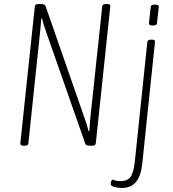

<svg xmlns="http://www.w3.org/2000/svg" viewBox="-20 -722 860 954"><path d="M96 2Q80 2 81 -10L153 -690Q154 -702 170 -702H178Q193 -702 199 -699.5Q205 -697 207 -690L402 -130Q413 -100 420 -70L424 -71Q425 -88 426.5 -105Q428 -122 429 -138L488 -690Q489 -702 505 -702H513Q530 -702 528 -690L456 -10Q455 2 439 2H431Q415 2 410 -0.5Q405 -3 403 -10L207 -570Q196 -600 189 -630L185 -629Q184 -612 182.5 -597.5Q181 -583 179 -561L121 -10Q120 2 104 2ZM585 212Q567 212 548.5 207Q530 202 530 192Q530 187 532.5 179Q535 171 539 171Q544 171 552 174.5Q560 178 579 178Q613 178 628.5 157Q644 136 650 80L712 -513Q714 -525 730 -525H736Q752 -525 750 -513L687 90Q680 154 655 183Q630 212 585 212ZM739 -595Q719 -595 720 -607L729 -687Q729 -699 750 -699Q771 -699 769 -687L760 -607Q760 -595 739 -595Z"/></svg>

Font: Asap Condensed Condensed Thin
Style: Italic
Weight: 100
Width: 3
Italic angle: -6°
Designer: Pablo Cosgaya
Foundry: Omnibus-Type
Version: Version 3.001; ttfautohint (v1.8.4.7-5d5b)